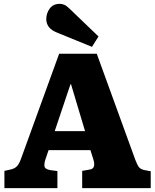

<svg xmlns="http://www.w3.org/2000/svg" viewBox="-20 -980 808 1000"><path d="M3 0V-90L39 -98Q58 -103 69 -115Q80 -127 89 -152L288 -700H484L685 -147Q696 -118 705 -108Q714 -98 733 -94L765 -88V0H408V-90L448 -97Q480 -102 467 -147L451 -198H233L217 -151Q210 -131 211.5 -115Q213 -99 242 -94L279 -89V0ZM265 -297H423L350 -541H347ZM459 -736 280 -809Q247 -822 234 -840Q221 -858 221 -880Q221 -911 239 -935.5Q257 -960 291 -960Q303 -960 315 -955Q327 -950 343 -934L493 -790Z"/></svg>

Font: Literata 12pt ExtraBold
Style: Regular
Weight: 800
Designer: Latin by Veronika Burian and Jose Scaglione. Greek by Irene Vlachou. Cyrillic by Vera Evstafieva.
Foundry: TypeTogether
Version: Version 3.002